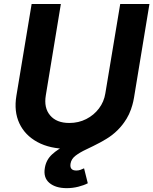

<svg xmlns="http://www.w3.org/2000/svg" viewBox="-20 -748 781 978"><path d="M326.7 10.3Q234.4 10.3 170.7 -24.4Q106.9 -59.1 78.6 -119.9Q50.3 -180.7 63.5 -260.3L141.1 -727.5H290L213.4 -262.7Q202.6 -198.7 235.4 -160.2Q268.1 -121.6 333 -121.6Q380.4 -121.6 419.4 -141.6Q458.5 -161.6 484.1 -195.6Q509.8 -229.5 516.6 -272.5L592.3 -727.5H741.2L662.6 -250.5Q649.4 -170.9 603.3 -112.3Q557.1 -53.7 486.1 -21.7Q415 10.3 326.7 10.3ZM319.8 210.4Q263.2 210.4 231.4 183.6Q199.7 156.7 208.5 106.9Q215.3 65.9 245.4 38.3Q275.4 10.7 319.1 -9.8Q362.8 -30.3 411.1 -50.5Q459.5 -70.8 503.9 -96.7Q548.3 -122.6 580.3 -160.4Q612.3 -198.2 621.6 -255.4L662.6 -250.5Q651.4 -186.5 624.5 -142.8Q597.7 -99.1 562.3 -70.3Q526.9 -41.5 489.7 -22Q452.6 -2.4 419.7 12.9Q386.7 28.3 365 44.9Q343.3 61.5 339.4 85Q333.5 120.6 368.7 120.6Q379.9 120.6 389.6 117.2Q399.4 113.8 408.2 109.4L427.2 185.5Q407.7 195.8 378.9 203.1Q350.1 210.4 319.8 210.4Z"/></svg>

Font: Inter
Style: Bold Italic
Weight: 700
Italic angle: -9.39999°
Designer: Rasmus Andersson
Foundry: rsms
Version: Version 4.001;git-9221beed3